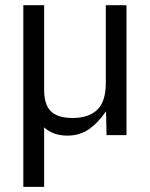

<svg xmlns="http://www.w3.org/2000/svg" viewBox="-20 -520 578 739"><path d="M69.8 199.2V-500H149.9V-173.8Q149.9 -117.2 176 -91.6Q202.1 -65.9 259.8 -65.9Q321.3 -65.9 354.2 -97.4Q387.2 -128.9 387.2 -200.2V-500H466.8V0H390.1L388.2 -91.8Q358.4 -47.9 322.8 -22.9Q287.1 2 238.8 2Q184.6 2 149.9 -29.8V199.2Z"/></svg>

Font: TASA Orbiter Deck
Style: Regular
Weight: 400
Designer: Weizhong Zhang
Version: Version 1.000;Glyphs 3.1.2 (3151)